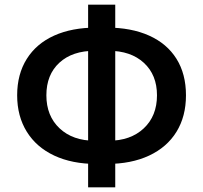

<svg xmlns="http://www.w3.org/2000/svg" viewBox="-20 -783 877 828"><path d="M54 -372Q54 -463 95.5 -529Q137 -595 213.5 -629.5Q290 -664 395 -664H441Q546 -664 623 -629.5Q700 -595 741 -529.5Q782 -464 782 -372Q782 -281 741 -214.5Q700 -148 623 -112Q546 -76 441 -76H395Q291 -76 214 -112Q137 -148 95.5 -215Q54 -282 54 -372ZM657 -372Q657 -460 600.5 -512Q544 -564 448 -564H389Q292 -564 236 -512.5Q180 -461 180 -372Q180 -283 237 -229.5Q294 -176 389 -176H448Q543 -176 600 -229.5Q657 -283 657 -372ZM360 -763H477V25H360Z"/></svg>

Font: Merged Yaku Han JP SemiBold
Style: Regular
Weight: 600
Designer: Ryoko NISHIZUKA 西塚涼子 (kana, bopomofo & ideographs); Paul D. Hunt (Latin, Greek & Cyrillic); Sandoll Communications 산돌커뮤니
Foundry: Adobe
Version: Version 2.004